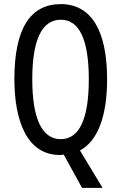

<svg xmlns="http://www.w3.org/2000/svg" viewBox="-20 -744 590 934"><path d="M501 -358C501 -600 421 -724 276 -724C126 -724 50 -603 50 -359C50 -161 109 10 271 10C277 10 286 9 290 8L379 170H479L369 -12C454 -57 501 -176 501 -358ZM137 -358C137 -549 183 -648 276 -648C366 -648 412 -551 412 -358C412 -163 365 -67 275 -67C185 -67 137 -166 137 -358Z"/></svg>

Font: Noto Sans Gujarati UI ExtraCondensed
Style: Regular
Weight: 400
Width: 2
Designer: Jelle Bosma - Monotype Design Team, Universal Thirst
Foundry: Monotype Imaging Inc.
Version: Version 2.106